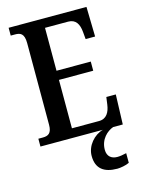

<svg xmlns="http://www.w3.org/2000/svg" viewBox="-138 -794 834 1115"><g transform="rotate(-15 278.5 -237.0)"><path d="M27 0H402C349 14 300 68 300 130C300 206 345 240 426 240C444 240 479 234 498 224V166C477 171 459 174 443 174C409 174 383 156 383 115C383 52 427 13 464 0H522L528 -179H471L465 -135C459 -91 440 -55 394 -55H231V-346H437V-401H231V-659H370C416 -659 434 -626 438 -579L442 -535H499L495 -714H27V-667H53C84 -667 108 -659 108 -600V-109C108 -58 86 -47 54 -47H27Z"/></g></svg>

Font: Noto Serif Bengali Condensed SemiBold
Style: Regular
Weight: 600
Width: 3
Designer: Juan Bruce, Universal Thirst, Indian Type Foundry and the Monotype Design Team.
Foundry: Monotype Imaging Inc.
Version: Version 2.003